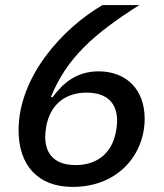

<svg xmlns="http://www.w3.org/2000/svg" viewBox="-20 -718 640 750"><path d="M263.8 12.1C442.1 12.1 545.1 -115.4 545.1 -254.3C545.1 -366.8 475.1 -439.3 365.1 -439.3C278.8 -439.3 225.5 -392.8 185 -337.7L179 -339.8C241.5 -492.5 347.3 -585.9 524.1 -698.2H380.3C224.4 -607.2 52.6 -419 52.6 -208.8C52.6 -72.4 128.2 12.1 263.8 12.1ZM156.6 -183.9C156.6 -196.4 158.4 -209.5 160.2 -221.6C174.7 -307.9 233.3 -356.2 318.5 -356.2C396.3 -356.2 437.5 -317.1 437.5 -245.4C437.5 -233 435.7 -219.8 433.6 -207.7C419.4 -121.4 360.8 -73.2 275.6 -73.2C197.8 -73.2 156.6 -112.2 156.6 -183.9Z"/></svg>

Font: Margiela Mono Italic Medium It
Style: Regular
Weight: 500
Designer: Mike Abbink, Paul van der Laan, Pieter van Rosmalen
Foundry: Bold Monday
Version: Version 2.003 2021